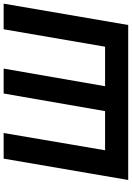

<svg xmlns="http://www.w3.org/2000/svg" viewBox="149 -890 740 1079"><g transform="rotate(-90 519.5 -350.0)"><path d="M797 -130 895 -700H1039L919 0H48L168 -700H312L215 -130H435L534 -700H674L575 -130Z"/></g></svg>

Font: Jost* 600 Semi
Style: Italic
Weight: 600
Italic angle: -10°
Version: Version 3.500